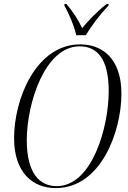

<svg xmlns="http://www.w3.org/2000/svg" viewBox="-20 -951 656 982"><path d="M370 -771H419C448 -819 488 -873 535 -923L536 -931H526C471 -888 431 -844 400 -807C380 -851 356 -886 320 -931H310L309 -923C331 -885 360 -817 370 -771ZM265 11C497 11 601 -279 601 -472C601 -653 502 -724 390 -724C166 -724 52 -448 52 -244C52 -71 145 11 265 11ZM270 1C183 1 117 -64 117 -234C117 -421 209 -714 387 -714C476 -714 536 -652 536 -485C536 -300 451 1 270 1Z"/></svg>

Font: Noto Serif Display Condensed Light
Style: Italic
Weight: 300
Width: 3
Italic angle: -12°
Designer: Monotype Design Team
Foundry: Monotype Imaging Inc.
Version: Version 2.009